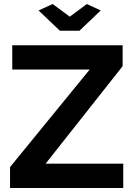

<svg xmlns="http://www.w3.org/2000/svg" viewBox="-20 -935 667 955"><path d="M242 -915 172 -883 278 -782H375L481 -883L412 -915L327 -852ZM30 -104V0H593V-121H207L590 -606V-710H41V-589H426Z"/></svg>

Font: FIGSv2-sans-serif
Style: Bold
Weight: 700
Designer: Matt McInerney, Pablo Impallari, Rodrigo Fuenzalida,Mirko Velimirovic
Foundry: Matt McInerney, Pablo Impallari, Rodrigo Fuenzalida
Version: Version 4.021;hotconv 1.0.109;makeotfexe 2.5.65596